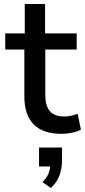

<svg xmlns="http://www.w3.org/2000/svg" viewBox="-20 -656 422 954"><path d="M286 9Q193 9 147 -38.5Q101 -86 101 -176V-410H6V-490H103V-636H204V-490H361V-410H205V-183Q205 -131 227.5 -104Q250 -77 301 -77Q318 -77 334 -81Q350 -85 366 -90L382 -12Q365 -2 338 3.5Q311 9 286 9ZM233 278 191 249Q214 226 222 204Q230 182 230 158L254 171H174V77H288V143Q288 183 275 217Q262 251 233 278Z"/></svg>

Font: Nunito Sans 11pt SemiBold
Style: Regular
Weight: 600
Version: Version 3.101;gftools[0.9.27]